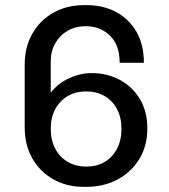

<svg xmlns="http://www.w3.org/2000/svg" viewBox="-20 -716 655 746"><path d="M304.8 10Q238.8 10 187 -19.4Q135.2 -48.8 105.6 -100.6Q76 -152.5 76 -220.8V-465.2Q76 -533.8 106.1 -585.9Q136.2 -638 188.1 -667Q240 -696 306 -696H317.5Q381.2 -696 431 -669.4Q480.8 -642.8 509.9 -593Q539 -543.2 539 -472H445Q445 -540.5 407.4 -577.4Q369.8 -614.2 312.5 -614.2Q273.5 -614.2 242.9 -596.5Q212.2 -578.8 194.8 -547.9Q177.2 -517 177.2 -478V-356Q205.5 -392.5 248.8 -412.2Q292 -432 335.8 -432Q396.5 -432 445.8 -405.5Q495 -379 523.8 -330.8Q552.5 -282.5 552.5 -217Q552.5 -148.8 521 -97.6Q489.5 -46.5 435.9 -18.2Q382.2 10 316.2 10ZM315 -68.8Q357.5 -68.8 387.9 -87.4Q418.2 -106 435.1 -139Q452 -172 452 -215.2Q452 -259.5 434.5 -292.4Q417 -325.2 386.2 -343Q355.5 -360.8 315 -360.8Q273.5 -360.8 242.8 -342.5Q212 -324.2 194.6 -291.8Q177.2 -259.2 177.2 -216Q177.2 -171 194.8 -138Q212.2 -105 243.4 -86.9Q274.5 -68.8 315 -68.8Z"/></svg>

Font: Chivo Medium
Style: Regular
Weight: 500
Designer: Hector Gatti
Foundry: Omnibus-Type
Version: Version 2.002